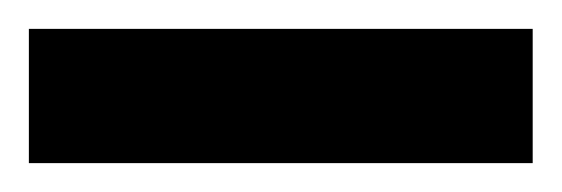

<svg xmlns="http://www.w3.org/2000/svg" viewBox="-20 -1 389 133"><path d="M0 112V19H349V112Z"/></svg>

Font: Bricolage Grotesque 12pt Condensed Medium
Style: Regular
Weight: 500
Width: 3
Designer: Mathieu Triay
Foundry: Atelier Triay
Version: Version 1.001; ttfautohint (v1.8.4.7-5d5b);gftools[0.9.33.de